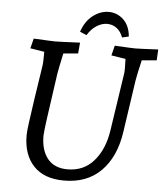

<svg xmlns="http://www.w3.org/2000/svg" viewBox="-59 -935 864 1003"><g transform="rotate(5 372.5 -434.0)"><path d="M99 -203Q99 -224 105 -268Q111 -312 123 -395L150 -572Q153 -589 153 -646L79 -658L92 -710Q187 -705 206 -705Q228 -705 335 -710L330 -653L253 -646L248 -623Q243 -600 238.5 -578Q234 -556 231 -538L222 -475Q204 -351 196 -291.5Q188 -232 187 -209Q187 -133 222.5 -89Q258 -45 327 -45Q412 -45 465 -106Q518 -167 533 -267L579 -572Q580 -578 580 -603Q580 -633 579 -646L504 -658L517 -710Q607 -705 625 -705Q645 -705 745 -710L742 -653L664 -646Q647 -574 641 -538L601 -266Q582 -134 508.5 -59.5Q435 15 314 15Q209 15 154 -43.5Q99 -102 99 -203ZM471 -883Q515 -883 548 -852Q581 -821 586 -764L551 -756Q540 -787 518 -803.5Q496 -820 468 -820Q440 -820 412.5 -802.5Q385 -785 365 -752L330 -767Q349 -823 388 -853Q427 -883 471 -883Z"/></g></svg>

Font: Andada Pro
Style: Italic
Weight: 400
Italic angle: -7°
Designer: Carolina Giovagnoli
Foundry: Huerta Tipografica
Version: Version 3.005; ttfautohint (v1.8.4)